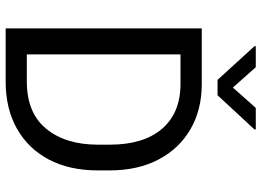

<svg xmlns="http://www.w3.org/2000/svg" viewBox="-146 -802 947 696"><g transform="rotate(90 328.0 -453.5)"><path d="M274.9 0H82.5V-710.9H283.7Q377 -710.9 447.5 -670.2Q518.1 -629.4 557.6 -554.4Q597.2 -479.5 597.2 -376.5V-334Q597.2 -231 557.6 -156.2Q518.1 -81.5 445.8 -40.8Q373.5 0 274.9 0ZM283.7 -633.8H176.8V-76.7H274.9Q388.7 -76.7 446.3 -147Q503.9 -217.3 503.9 -334V-377.4Q503.9 -500 446.3 -566.9Q388.7 -633.8 283.7 -633.8ZM223.1 -906.7 296.9 -823.7 370.6 -906.7H448.7V-901.9L324.7 -768.1H269L147 -901.9V-906.7Z"/></g></svg>

Font: Vazirmatn RD FD
Style: Regular
Weight: 400
Designer: Saber Rastikerdar
Foundry: Saber Rastikerdar
Version: Version 33.003